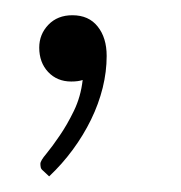

<svg xmlns="http://www.w3.org/2000/svg" viewBox="-20 -105 238 252"><path d="M31.5 -42.5Q31.5 -60 43.5 -72.5Q55.5 -85 75 -85Q96.5 -85 108.2 -70.2Q120 -55.5 120 -31.5Q120 -11 114.8 10.2Q109.5 31.5 99.5 52Q89.5 72.5 75.5 91.5Q61.5 110.5 44.5 126.5L36.5 119Q34 117 33.5 114.8Q33 112.5 33 110Q33 106 40.8 96.8Q48.5 87.5 58.2 73.2Q68 59 77 40.5Q86 22 88.5 0Q85.5 1 81.8 1.5Q78 2 73.5 2Q55 2 43.2 -10.5Q31.5 -23 31.5 -42.5Z"/></svg>

Font: Lato Light
Style: Italic
Weight: 300
Italic angle: -7°
Designer: Lukasz Dziedzic
Foundry: Lukasz Dziedzic
Version: Version 1.104; Western+Polish opensource